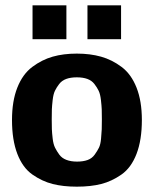

<svg xmlns="http://www.w3.org/2000/svg" viewBox="-20 -689 590 720"><path d="M102 -542V-669H229V-542ZM308 -542V-669H434V-542ZM25 -239Q25 -310 45 -360.5Q65 -411 101 -438Q137 -465 177.5 -476.5Q218 -488 268 -488Q318 -488 359 -476.5Q400 -465 436 -438Q472 -411 492 -360.5Q512 -310 512 -239Q512 -164 492 -112Q472 -60 435.5 -34.5Q399 -9 359.5 1Q320 11 268 11Q217 11 177.5 1Q138 -9 101.5 -34.5Q65 -60 45 -112Q25 -164 25 -239ZM174 -241Q174 -218 174.5 -204.5Q175 -191 177.5 -169.5Q180 -148 186.5 -135Q193 -122 202.5 -109Q212 -96 229 -89.5Q246 -83 269 -83Q292 -83 308.5 -89Q325 -95 335 -109Q345 -123 351 -135Q357 -147 359 -169.5Q361 -192 361.5 -204Q362 -216 362 -241Q362 -266 361.5 -279Q361 -292 358.5 -314Q356 -336 350 -348.5Q344 -361 334 -374Q324 -387 307.5 -393Q291 -399 268 -399Q245 -399 228.5 -393Q212 -387 202 -374Q192 -361 186 -348.5Q180 -336 177.5 -314Q175 -292 174.5 -279Q174 -266 174 -241Z"/></svg>

Font: Coval
Style: Black
Weight: 1000
Foundry: Context Ltd
Version: Version 001.000